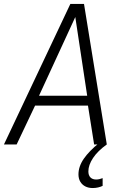

<svg xmlns="http://www.w3.org/2000/svg" viewBox="-49 -729 618 969"><path d="M-29 0 306 -709H375L490 0H426L395 -196H128L35 0ZM148 -246H391L331 -643ZM452 -8 490 0Q444 33 420.5 68.5Q397 104 397 136Q397 156 407.5 166.5Q418 177 436 177Q445 177 453 175Q461 173 469 170V209Q459 214 446 217Q433 220 419 220Q398 220 382 212Q366 204 356.5 188.5Q347 173 347 151Q347 111 374 72Q401 33 452 -8Z"/></svg>

Font: Georama ExtraCondensed Thin Light
Style: Italic
Weight: 300
Italic angle: -9°
Version: Version 1.001